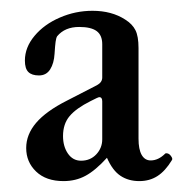

<svg xmlns="http://www.w3.org/2000/svg" viewBox="-20 -580 338 354"><path d="M296.9 -284.7Q284.7 -264.6 270.3 -255.4Q255.9 -246.1 236.8 -246.1Q216.8 -246.1 202.1 -255.9Q187.5 -265.6 177.2 -289.1Q155.8 -265.6 137.7 -255.9Q119.6 -246.1 97.2 -246.1Q64.9 -246.1 46.6 -263.7Q28.3 -281.2 28.3 -307.1Q28.3 -332 46.6 -353.5Q64.9 -375 103.5 -394.5L158.7 -422.9Q168.5 -428.2 168.5 -437V-498.5Q168.5 -515.1 158.2 -522.7Q147.9 -530.3 126 -530.3Q99.6 -530.3 85.4 -513.2Q83.5 -510.3 82.5 -502.9Q81.5 -495.6 80.6 -481Q79.6 -463.4 72.5 -452.1Q65.4 -440.9 51.8 -440.9Q38.6 -440.9 32.2 -447.3Q25.9 -453.6 25.9 -468.3Q25.9 -492.7 43.7 -513.9Q61.5 -535.2 90.3 -547.6Q119.1 -560.1 150.4 -560.1Q186 -560.1 210.9 -543.9Q224.1 -535.6 229.7 -524.4Q235.4 -513.2 235.4 -491.2V-324.2Q235.4 -304.7 241.2 -294.4Q247.1 -284.2 257.8 -284.2Q272 -284.2 284.7 -296.9Q285.2 -297.4 286.6 -297.4Q290.5 -297.4 293.5 -294.4Q295.4 -292.5 296.9 -289.6Q298.3 -286.6 296.9 -284.7ZM168.5 -393.1Q168.5 -400.9 163.1 -400.9Q161.1 -400.9 147 -393.6Q120.6 -380.4 108.4 -366Q96.2 -351.6 96.2 -329.1Q96.2 -310.1 105.2 -296.9Q114.3 -283.7 129.4 -283.7Q146.5 -283.7 157.5 -295.4Q168.5 -307.1 168.5 -323.2Z"/></svg>

Font: JuniusX
Style: Regular
Weight: 400
Designer: Peter S. Baker
Foundry: Briery Creek Software
Version: Version 1.004